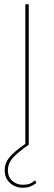

<svg xmlns="http://www.w3.org/2000/svg" viewBox="-20 -680 254 902"><path d="M151 180Q134 192 120 197Q106 202 87 202Q52 202 27 179.5Q2 157 2 120Q2 87 23.5 60Q45 33 99 -4V-660H115V0Q59 39 38 64Q17 89 17 120Q17 151 37.5 169.5Q58 188 87 188Q106 188 118.5 183.5Q131 179 145 167Z"/></svg>

Font: Work Sans Hairline
Style: Regular
Weight: 400
Designer: Wei Huang
Foundry: Wei Huang
Version: Version 1.032